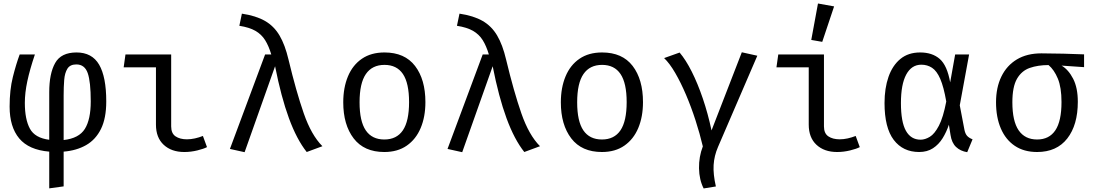

<svg xmlns="http://www.w3.org/2000/svg" viewBox="-20 -848 6194 1086"><path d="M412.8 -551.3Q500.5 -551.3 540.8 -482.1Q581 -412.8 581 -274.4Q581 -179.5 551.3 -119Q521.5 -58.5 467.4 -27.4Q413.3 3.6 340 9.7V206.2L258.5 217.4V9.7Q143.1 0 88.7 -65.1Q34.4 -130.3 34.4 -245.1Q34.4 -339.5 52.6 -412.1Q70.8 -484.6 91.3 -540H177.4Q148.7 -454.9 134.6 -389Q120.5 -323.1 120.5 -266.2Q120.5 -173.3 149 -120.5Q177.4 -67.7 258.5 -57.4V-326.7Q258.5 -432.3 292.1 -491.8Q325.6 -551.3 412.8 -551.3ZM411.8 -483.6Q376.4 -483.6 361.3 -459.5Q346.2 -435.4 343.1 -395.6Q340 -355.9 340 -309.2V-55.9Q426.7 -65.6 460 -119Q493.3 -172.3 493.3 -274.9Q493.3 -385.1 476.2 -434.4Q459 -483.6 411.8 -483.6Z M862.1 -467.2H679.5L689.7 -540H948.2V-133.3Q948.2 -93.3 973.1 -76.7Q997.9 -60 1037.4 -60Q1059 -60 1082.3 -65.1Q1105.6 -70.3 1127.7 -79L1150.8 -15.9Q1132.8 -6.2 1096.2 2.8Q1059.5 11.8 1022.6 11.8Q949.7 11.8 905.9 -29Q862.1 -69.7 862.1 -143.1Z M1479.5 -540H1514.4Q1500 -588.2 1479.5 -621Q1459 -653.8 1424.6 -673.6Q1390.3 -693.3 1333.8 -702.1L1348.2 -770.8Q1427.7 -759 1478.7 -729.7Q1529.7 -700.5 1561 -647.4Q1592.3 -594.4 1611.8 -511.3Q1655.4 -329.7 1698.2 -206.7Q1741 -83.6 1803.6 -21L1714.9 11.8Q1658.5 -59 1614.4 -179Q1570.3 -299 1535.9 -473.3L1363.6 12.8L1280.5 -5.6Z M2154.9 -551.3Q2269.2 -551.3 2327.7 -474.9Q2386.2 -398.5 2386.2 -270.3Q2386.2 -187.7 2359.5 -124.1Q2332.8 -60.5 2281 -24.4Q2229.2 11.8 2153.8 11.8Q2039.5 11.8 1980.5 -65.1Q1921.5 -142.1 1921.5 -269.2Q1921.5 -352.3 1948.2 -416.2Q1974.9 -480 2026.9 -515.6Q2079 -551.3 2154.9 -551.3ZM2154.9 -481Q2085.1 -481 2049.5 -429.2Q2013.8 -377.4 2013.8 -269.2Q2013.8 -162.1 2049 -110.5Q2084.1 -59 2153.8 -59Q2223.6 -59 2258.7 -110.8Q2293.8 -162.6 2293.8 -270.3Q2293.8 -377.9 2259 -429.5Q2224.1 -481 2154.9 -481Z M2710.3 -540H2745.1Q2730.8 -588.2 2710.3 -621Q2689.7 -653.8 2655.4 -673.6Q2621 -693.3 2564.6 -702.1L2579 -770.8Q2658.5 -759 2709.5 -729.7Q2760.5 -700.5 2791.8 -647.4Q2823.1 -594.4 2842.6 -511.3Q2886.2 -329.7 2929 -206.7Q2971.8 -83.6 3034.4 -21L2945.6 11.8Q2889.2 -59 2845.1 -179Q2801 -299 2766.7 -473.3L2594.4 12.8L2511.3 -5.6Z M3385.6 -551.3Q3500 -551.3 3558.5 -474.9Q3616.9 -398.5 3616.9 -270.3Q3616.9 -187.7 3590.3 -124.1Q3563.6 -60.5 3511.8 -24.4Q3460 11.8 3384.6 11.8Q3270.3 11.8 3211.3 -65.1Q3152.3 -142.1 3152.3 -269.2Q3152.3 -352.3 3179 -416.2Q3205.6 -480 3257.7 -515.6Q3309.7 -551.3 3385.6 -551.3ZM3385.6 -481Q3315.9 -481 3280.3 -429.2Q3244.6 -377.4 3244.6 -269.2Q3244.6 -162.1 3279.7 -110.5Q3314.9 -59 3384.6 -59Q3454.4 -59 3489.5 -110.8Q3524.6 -162.6 3524.6 -270.3Q3524.6 -377.9 3489.7 -429.5Q3454.9 -481 3385.6 -481Z M4175.9 -552.3 4263.6 -532.8 4041.5 -17.4Q4019.5 33.3 4016.4 85.4Q4013.3 137.4 4029.2 206.7L3960 217.9Q3934.9 168.7 3933.8 103.6Q3932.8 38.5 3955.4 -20Q3938.5 -91.8 3914.1 -167.2Q3889.7 -242.6 3860.3 -311.8Q3830.8 -381 3799.2 -435.4Q3767.7 -489.7 3736.4 -519.5L3824.1 -550.8Q3859 -509.7 3892.6 -443.1Q3926.2 -376.4 3955.1 -291.5Q3984.1 -206.7 4004.6 -110.3Z M4554.4 -467.2H4371.8L4382.1 -540H4640.5V-133.3Q4640.5 -93.3 4665.4 -76.7Q4690.3 -60 4729.7 -60Q4751.3 -60 4774.6 -65.1Q4797.9 -70.3 4820 -79L4843.1 -15.9Q4825.1 -6.2 4788.5 2.8Q4751.8 11.8 4714.9 11.8Q4642.1 11.8 4598.2 -29Q4554.4 -69.7 4554.4 -143.1ZM4606.7 -828.2 4697.9 -811.8 4630.8 -611.3 4568.7 -622.1Z M5184.6 -551.3Q5253.3 -551.3 5295.4 -514.6Q5337.4 -477.9 5354.4 -382.1L5382.6 -540H5461.5L5408.7 -252.3L5435.4 -112.3Q5440 -90.8 5450.5 -79.2Q5461 -67.7 5481 -60L5450.8 12.8Q5412.3 6.7 5387.7 -16.7Q5363.1 -40 5356.4 -84.6L5347.2 -142.6Q5333.3 -101 5311.5 -65.9Q5289.7 -30.8 5257.2 -9.5Q5224.6 11.8 5179 11.8Q5087.2 11.8 5035.1 -56.9Q4983.1 -125.6 4983.1 -265.1Q4983.1 -348.7 5005.6 -413.3Q5028.2 -477.9 5072.8 -514.6Q5117.4 -551.3 5184.6 -551.3ZM5191.3 -482.1Q5135.9 -482.1 5105.9 -426.4Q5075.9 -370.8 5075.9 -265.1Q5075.9 -158.5 5104.1 -108.2Q5132.3 -57.9 5187.2 -57.9Q5212.3 -57.9 5239.2 -74.1Q5266.2 -90.3 5290.5 -136.7Q5314.9 -183.1 5332.3 -273.8Q5317.9 -356.9 5298.2 -402.1Q5278.5 -447.2 5251.8 -464.6Q5225.1 -482.1 5191.3 -482.1Z M5870.3 -546.2Q5928.7 -546.2 5995.1 -544.4Q6061.5 -542.6 6111.8 -540.5V-468.2L5984.6 -476.9Q6023.6 -453.8 6050 -402.6Q6076.4 -351.3 6076.4 -272.3Q6076.4 -141 6016.7 -64.6Q5956.9 11.8 5846.2 11.8Q5771.8 11.8 5720 -23.1Q5668.2 -57.9 5641 -121.3Q5613.8 -184.6 5613.8 -269.7Q5613.8 -352.8 5644.1 -415.1Q5674.4 -477.4 5731.5 -511.8Q5788.7 -546.2 5870.3 -546.2ZM5706.2 -269.7Q5706.2 -162.6 5741.8 -110.8Q5777.4 -59 5846.2 -59Q5914.4 -59 5949.2 -110.8Q5984.1 -162.6 5984.1 -270.8Q5984.1 -353.8 5963.3 -403.6Q5942.6 -453.3 5910.8 -480Q5850.8 -480 5804.6 -463.8Q5758.5 -447.7 5732.3 -402.3Q5706.2 -356.9 5706.2 -269.7Z"/></svg>

Font: FiraCode Nerd Font Mono
Style: Regular
Weight: 400
Monospace: yes
Designer: Carrois Corporate, Edenspiekermann AG, Nikita Prokopov
Foundry: Carrois Corporate, Edenspiekermann AG, Nikita Prokopov
Version: Version 6.002;Nerd Fonts 3.4.0